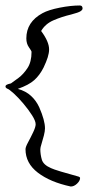

<svg xmlns="http://www.w3.org/2000/svg" viewBox="-38 -625 369 700"><path d="M220 55Q145 39 100 4.5Q55 -30 55 -81Q55 -89 64.5 -106.5Q74 -124 83 -143Q92 -162 92 -172Q92 -184 79 -204.5Q66 -225 47.5 -247Q29 -269 12 -284.5Q-5 -300 -12 -302Q-18 -305 -18 -310Q-18 -313 -14.5 -315.5Q-11 -318 2 -321Q12 -328 29.5 -341Q47 -354 62 -376.5Q77 -399 77 -436Q77 -439 67.5 -452.5Q58 -466 58 -485Q58 -545 117 -577Q139 -589 179.5 -597Q220 -605 253 -605Q263 -605 263 -594Q263 -589 255.5 -584Q248 -579 221 -572Q187 -564 157 -551Q127 -538 112 -512Q141 -473 141 -445Q141 -432 136 -416Q131 -400 121 -379Q107 -351 87 -333Q67 -315 27 -301Q56 -293 75 -275.5Q94 -258 105 -234Q126 -186 126 -157Q126 -147 122 -131Q118 -115 113.5 -101Q109 -87 109 -81Q109 -62 114.5 -43Q120 -24 148 -12Q156 -8 184 0.5Q212 9 249 19Q254 21 254 24Q254 34 243 44.5Q232 55 220 55Z"/></svg>

Font: Festive
Style: Regular
Weight: 400
Designer: Robert E. Leuschke
Foundry: Robert E. Leuschke
Version: Version 1.101; ttfautohint (v1.8.3)